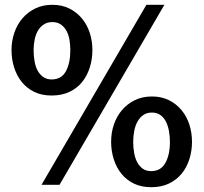

<svg xmlns="http://www.w3.org/2000/svg" viewBox="-20 -770 849 800"><path d="M153 0 590 -750H665L228 0ZM780 -179Q780 -141 769 -106.5Q758 -72 736.5 -46Q715 -20 683.5 -5Q652 10 610 10Q569 10 538 -5Q507 -20 486 -46Q465 -72 454 -106.5Q443 -141 443 -179Q443 -217 454.5 -251Q466 -285 488 -311Q510 -337 541.5 -352.5Q573 -368 613 -368Q653 -368 684 -352.5Q715 -337 736.5 -311Q758 -285 769 -251Q780 -217 780 -179ZM688 -179Q688 -202 684 -224Q680 -246 671.5 -263Q663 -280 648.5 -290.5Q634 -301 613 -301Q592 -301 577.5 -291Q563 -281 553.5 -264.5Q544 -248 539.5 -225.5Q535 -203 535 -179Q535 -155 539 -132.5Q543 -110 552 -93.5Q561 -77 575 -67Q589 -57 610 -57Q650 -57 669 -91Q688 -125 688 -179ZM365 -561Q365 -523 354 -488.5Q343 -454 322 -428Q301 -402 269 -387Q237 -372 195 -372Q154 -372 123 -387Q92 -402 71 -428Q50 -454 39 -488.5Q28 -523 28 -561Q28 -599 39.5 -633Q51 -667 73 -693Q95 -719 126.5 -734.5Q158 -750 198 -750Q238 -750 269 -734.5Q300 -719 321.5 -693Q343 -667 354 -633Q365 -599 365 -561ZM273 -561Q273 -583 269.5 -604Q266 -625 257 -641.5Q248 -658 233.5 -668Q219 -678 198 -678Q178 -678 163 -668.5Q148 -659 138.5 -643Q129 -627 124.5 -605.5Q120 -584 120 -561Q120 -537 124 -514.5Q128 -492 137 -475.5Q146 -459 160.5 -449Q175 -439 195 -439Q236 -439 254.5 -473Q273 -507 273 -561Z"/></svg>

Font: Mukta Vaani SemiBold
Style: Regular
Weight: 600
Designer: Noopur Datye, Girish Dalvi, Yashodeep Gholap, Pallavi Karambelkar
Foundry: Ek Type
Version: Version 2.538;PS 1.000;hotconv 16.6.51;makeotf.lib2.5.65220;